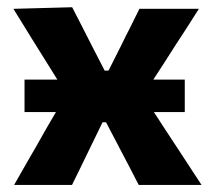

<svg xmlns="http://www.w3.org/2000/svg" viewBox="-20 -524 608 544"><path d="M20 0Q39.5 -34.5 54.5 -60.5Q69.5 -86 82.5 -109Q95.5 -132 110.5 -158.5L138.5 -206.5H49.5V-298.5H142.5L111 -349Q87.5 -386.5 67.2 -419.2Q47 -452 18 -499L184.5 -503.5Q200 -473.5 213 -448Q226 -422 240.5 -394L276.5 -324H287.5L322.5 -393.5Q336 -421.5 348.5 -445.5Q360.5 -469.5 375 -499H543.5Q522.5 -466 507.5 -442.5Q492 -419 478.5 -398Q465 -377 448.5 -351L414.5 -298.5H503.5V-206.5H416L448.5 -156.5Q472.5 -119.5 495.5 -85Q518.5 -50.5 551 0H373Q358.5 -27.5 347 -50.5Q335 -73 320.5 -101L280.5 -177.5H270.5L235 -104.5Q221 -75.5 209.8 -52.5Q198.5 -29.5 184 0Z"/></svg>

Font: Heraclito
Style: Bold
Weight: 700
Designer: Kostas Bartsokas (font) & Cristiano Sobral (main changes)
Foundry: Kostas Bartsokas (font) & Cristiano Sobral (main changes)
Version: Version 1.00;July 8, 2020;FontCreator 13.0.0.2655 64-bit